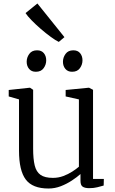

<svg xmlns="http://www.w3.org/2000/svg" viewBox="-20 -1070 662 1101"><path d="M491.5 9Q467.5 9 454.5 0.8Q441.5 -7.5 441.5 -33V-72Q421.5 -54 392.2 -34.8Q363 -15.5 328.8 -2.2Q294.5 11 258.5 11Q166.5 11 127.8 -40.5Q89 -92 89 -206V-500L30 -517V-554L151 -567H152L170 -555V-218Q170 -158.5 179 -121.5Q188 -84.5 212.5 -67.2Q237 -50 283.5 -50Q315 -50 343 -60.5Q371 -71 394 -85.8Q417 -100.5 432.5 -114V-500L356.5 -517V-554L489.5 -567H490.5L513.5 -555V-44H575.5L574.5 -6Q558 -1.5 538 3.8Q518 9 491.5 9ZM185 -658.5Q160.5 -658.5 146.8 -675Q133 -691.5 133 -716Q133 -740.5 148 -761Q163 -781.5 192 -781.5H193Q218 -781.5 231.5 -765Q245 -748.5 245 -724Q245 -699.5 230.2 -679Q215.5 -658.5 186 -658.5ZM393 -658.5Q368.5 -658.5 354.8 -675Q341 -691.5 341 -716Q341 -740.5 356 -761Q371 -781.5 400 -781.5H401Q426 -781.5 439.5 -765Q453 -748.5 453 -724Q453 -699.5 438.2 -679Q423.5 -658.5 394 -658.5ZM316.5 -830Q298.5 -838.5 270.8 -858.8Q243 -879 213.2 -904.8Q183.5 -930.5 160 -954.8Q136.5 -979 126.5 -995L194.5 -1050L349.5 -857L317.5 -830Z"/></svg>

Font: Merriweather Light 18pt Light
Style: Regular
Weight: 300
Version: Version 2.100